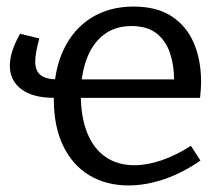

<svg xmlns="http://www.w3.org/2000/svg" viewBox="-20 -557 683 586"><path d="M372 9Q305 9 253.6 -21.4Q202.2 -51.8 173.2 -111Q144.2 -170.3 144.2 -255.5Q144.2 -342.2 174 -405.2Q203.7 -468.2 258.7 -502.6Q313.7 -537 387.7 -537Q458.2 -537 503.7 -507.4Q549.2 -477.7 571.5 -425.9Q593.7 -374 593.7 -307.2Q593.7 -296.3 593 -285Q592.2 -273.8 590.5 -258.3H146.7Q79.7 -258.3 44.9 -284.9Q10 -311.5 10 -356.7Q10 -377.7 17.9 -402.2Q25.8 -426.7 41.3 -454L100 -439.7Q94.2 -418.2 90.9 -400.9Q87.5 -383.5 87.5 -369.2Q87.5 -341.2 103.6 -328Q119.7 -314.7 157.2 -314.7H511.3Q511.3 -357.2 499 -394.5Q486.8 -431.8 458.4 -454.6Q430 -477.5 381 -477.5Q330.7 -477.5 296.1 -450.5Q261.5 -423.5 244.1 -375.9Q226.7 -328.3 226.7 -267.2Q226.7 -201 245.7 -152.6Q264.7 -104.2 301.6 -78.5Q338.5 -52.7 390.7 -52.7Q428.7 -52.7 472.7 -67.6Q516.7 -82.5 562.7 -112L591.7 -67Q536.2 -28.5 480.2 -9.8Q424.2 9 372 9Z"/></svg>

Font: Bitter Thin
Style: Regular
Weight: 100
Designer: Sol Matas, and Bitter project Authors
Foundry: Sol Matas
Version: Version 2.002